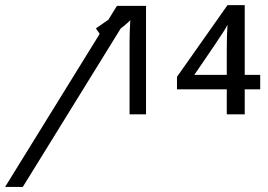

<svg xmlns="http://www.w3.org/2000/svg" viewBox="-211 -737 1055 757"><path d="M753.9 -441.9V-716.8H686L486.8 -434.1V-384.8H683.1V-286.1H753.9V-384.8H814.9V-441.9ZM364.7 -713.9H250L216.3 -659.2L167 -625L182.1 -603.5L-190.9 0H-121.1L265.1 -625L278.8 -635.7C287.6 -643.1 295.4 -649.9 302.7 -657.2C300.8 -627.9 299.8 -598.6 299.8 -568.8V-286.1H364.7ZM683.1 -537.1V-441.9H555.2L637.2 -562C640.6 -567.4 645 -574.2 649.9 -581.5L664.6 -603.5C674.3 -618.2 682.6 -631.3 686 -639.2C684.1 -614.7 683.1 -580.6 683.1 -537.1Z"/></svg>

Font: Open Sans
Style: Regular
Weight: 400
Foundry: Ascender Corporation
Version: Version 1.100;PS 001.100;hotconv 1.0.88;makeotf.lib2.5.64775